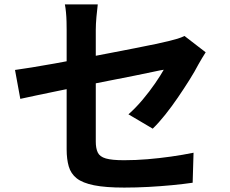

<svg xmlns="http://www.w3.org/2000/svg" viewBox="-20 -810 1040 870"><path d="M282 -133Q282 -154 282 -193.5Q282 -233 282 -283.5Q282 -334 282 -389.5Q282 -445 282 -498.5Q282 -552 282 -598Q282 -644 282 -675Q282 -691 281.5 -712Q281 -733 279 -754Q277 -775 274 -790H423Q420 -767 417 -733.5Q414 -700 414 -675Q414 -645 414 -603.5Q414 -562 414 -514.5Q414 -467 414 -418Q414 -369 414 -322Q414 -275 414 -236Q414 -197 414 -168Q414 -138 423 -119Q432 -100 459.5 -92Q487 -84 542 -84Q595 -84 648.5 -88.5Q702 -93 755 -100.5Q808 -108 857 -118L853 18Q812 24 760 29Q708 34 652.5 37Q597 40 543 40Q458 40 406 29.5Q354 19 327.5 -2Q301 -23 291.5 -56Q282 -89 282 -133ZM912 -573Q905 -562 895.5 -546.5Q886 -531 879 -518Q863 -487 838.5 -448Q814 -409 786 -368Q758 -327 728.5 -290Q699 -253 672 -227L562 -292Q595 -321 626.5 -358.5Q658 -396 683 -432.5Q708 -469 722 -494Q708 -492 673.5 -484.5Q639 -477 589 -467Q539 -457 480 -445.5Q421 -434 361 -422Q301 -410 245 -398.5Q189 -387 144 -377.5Q99 -368 72 -362L48 -493Q77 -497 124 -504.5Q171 -512 229 -522.5Q287 -533 350 -545Q413 -557 475 -569Q537 -581 591 -591.5Q645 -602 685 -610.5Q725 -619 745 -624Q766 -629 784 -634.5Q802 -640 816 -647Z"/></svg>

Font: Farlight84_Sys_V01
Style: Bold
Weight: 700
Designer: Monotype Design Team, Nadine Chahine and Nizar Qandah
Foundry: Monotype Imaging Inc.
Version: Version 2.004;October 31, 2024;FontCreator 14.0.0.2814 64-bi